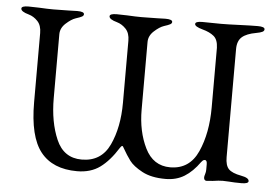

<svg xmlns="http://www.w3.org/2000/svg" viewBox="-49 -721 1143 800"><g transform="rotate(5 522.5 -321.0)"><path d="M97 -258V-547Q97 -579 80.5 -596.5Q64 -614 43 -620Q10 -629 10 -642Q10 -653 39 -653L83 -652Q119 -650 143 -650L208 -651Q222 -652 243 -652Q272 -652 272 -641Q272 -635 265 -631Q258 -627 239 -621Q221 -615 199 -595Q177 -575 177 -549V-282Q177 -182 208.5 -109.5Q240 -37 315 -37Q397 -37 431.5 -111Q466 -185 466 -288V-547Q466 -579 449.5 -596.5Q433 -614 412 -620Q379 -629 379 -642Q379 -653 408 -653L452 -652Q488 -650 512 -650L577 -651Q591 -652 612 -652Q641 -652 641 -641Q641 -635 634 -631Q627 -627 608 -621Q590 -615 568 -595Q546 -575 546 -549V-266Q546 -175 580 -106Q614 -37 685 -37Q766 -37 801 -115Q836 -193 836 -301V-550Q835 -584 817.5 -598.5Q800 -613 770 -621Q737 -630 737 -641Q737 -652 766 -652L844 -651Q874 -651 920 -653Q968 -655 998 -655Q1027 -655 1027 -644Q1027 -637 1019 -633Q1011 -629 994 -626Q954 -619 935 -602.5Q916 -586 916 -552V-100Q916 -65 930.5 -50Q945 -35 983 -28Q1016 -22 1016 -8Q1016 3 987 3Q956 3 934 1L909 0Q893 0 867 4Q847 6 841 6Q836 6 833 2.5Q830 -1 830 -8Q830 -12 833 -21.5Q836 -31 836 -40V-63Q836 -80 827 -80Q822 -80 818.5 -77Q815 -74 812 -70Q783 -29 749 -8Q715 13 670 13Q610 13 572 -7.5Q534 -28 518 -49.5Q502 -71 485 -101Q482 -108 479 -108Q475 -108 470 -100Q435 -44 396 -15.5Q357 13 300 13Q198 13 147.5 -50.5Q97 -114 97 -258Z"/></g></svg>

Font: EB Garamond
Style: Regular
Weight: 400
Designer: Georg Duffner and Octavio Pardo
Foundry: Georg Duffner
Version: Version 1.000; ttfautohint (v1.6)